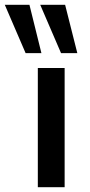

<svg xmlns="http://www.w3.org/2000/svg" viewBox="-71 -782 377 802"><path d="M87 0V-498H199V0ZM184 -560 97 -762H201L252 -560ZM36 -560 -51 -762H52L102 -560Z"/></svg>

Font: Nunito Sans 7pt SemiBold
Style: Regular
Weight: 600
Designer: Vernon Adams
Foundry: Vernon Adams
Version: Version 3.101;gftools[0.9.27]